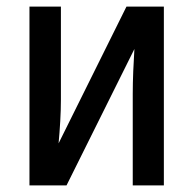

<svg xmlns="http://www.w3.org/2000/svg" viewBox="-20 -560 584 580"><path d="M69 0V-540H164V-259Q164 -229 162 -194Q160 -159 157 -127L362 -540H475V0H381V-276Q381 -308 382.5 -345Q384 -382 386 -412L181 0Z"/></svg>

Font: Noto Sans Condensed Medium
Style: Regular
Weight: 500
Width: 3
Designer: Monotype Design Team
Foundry: Monotype Imaging Inc.
Version: Version 2.013; ttfautohint (v1.8.4.7-5d5b)